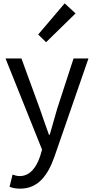

<svg xmlns="http://www.w3.org/2000/svg" viewBox="-20 -892 561 1146"><path d="M101 234C209 234 266 152 304 46L508 -543H419L321 -242C307 -193 291 -138 277 -88H272C253 -139 235 -194 218 -242L108 -543H13L231 1L219 42C196 109 158 159 97 159C82 159 66 154 55 150L37 223C54 230 76 234 101 234ZM255 -640 431 -812 366 -872 208 -686Z"/></svg>

Font: Noto Sans CJK SC
Style: Regular
Weight: 400
Designer: Ryoko NISHIZUKA 西塚涼子 (kana, bopomofo & ideographs); Paul D. Hunt (Latin, Greek & Cyrillic); Sandoll Communications 산돌커뮤니
Foundry: Adobe
Version: Version 2.004;hotconv 1.0.118;makeotfexe 2.5.65603